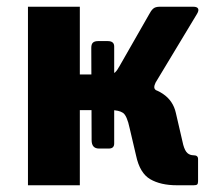

<svg xmlns="http://www.w3.org/2000/svg" viewBox="-20 -550 646 570"><path d="M274 -109Q252 -109 252 -134L251 -408Q251 -419 256 -423.5Q261 -428 271 -428H300Q319 -428 319 -412V-124Q319 -109 303 -109ZM63 0V-530H217V-329H321L383 -295Q433 -292 463.5 -271.5Q494 -251 502 -215L524 -120Q529 -102 536.5 -95.5Q544 -89 555 -89Q568 -89 568 -78V-12Q568 -5 565.5 -2.5Q563 0 555 0H505Q457 0 426 -18Q395 -36 384 -88L365 -169Q357 -207 345 -215Q333 -223 310 -223H217V0ZM294 -267V-329Q315 -329 321.5 -335Q328 -341 335 -354L423 -508Q428 -518 434.5 -524Q441 -530 454 -530H554Q565 -530 568 -524.5Q571 -519 565 -509L442 -305Q438 -297 438 -291Q438 -285 445 -281Z"/></svg>

Font: Libre Franklin
Style: Bold
Weight: 700
Designer: Pablo Impallari, Rodrigo Fuenzalida, Nhung Nguyen
Foundry: Impallari Type
Version: Version 3.000